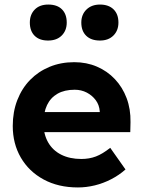

<svg xmlns="http://www.w3.org/2000/svg" viewBox="-20 -813 627 843"><path d="M322 10Q236 10 171.5 -25Q107 -60 71.5 -121Q36 -182 36 -260Q36 -322 56 -373.5Q76 -425 112 -462Q148 -499 197.5 -519.5Q247 -540 306 -540Q360 -540 405.5 -520.5Q451 -501 484.5 -465.5Q518 -430 536 -382Q554 -334 553 -277L552 -233H127L104 -321H435L418 -303V-324Q416 -352 400.5 -373Q385 -394 361 -406.5Q337 -419 308 -419Q263 -419 232.5 -401.5Q202 -384 186.5 -351.5Q171 -319 171 -271Q171 -224 191 -188.5Q211 -153 248.5 -134Q286 -115 337 -115Q372 -115 401 -126Q430 -137 464 -164L531 -69Q503 -44 468 -26Q433 -8 396 1Q359 10 322 10ZM419 -635Q380 -635 358.5 -656Q337 -677 337 -714Q337 -749 359.5 -771Q382 -793 419 -793Q457 -793 478.5 -772Q500 -751 500 -714Q500 -679 478 -657Q456 -635 419 -635ZM191 -635Q153 -635 132 -656Q111 -677 111 -714Q111 -749 132.5 -771Q154 -793 192 -793Q231 -793 252 -772Q273 -751 273 -714Q273 -679 251 -657Q229 -635 191 -635Z"/></svg>

Font: Readex Pro SemiBold
Style: Regular
Weight: 600
Designer: Bonnie Shaver-Troup, Thomas Jockin
Foundry: Lexend
Version: Version 1.204